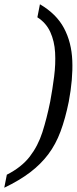

<svg xmlns="http://www.w3.org/2000/svg" viewBox="-32 -737 359 899"><path d="M290 -261Q274 -182 251.5 -121.5Q229 -61 194 -14.5Q159 32 109 70Q59 108 -12 142L0 81Q69 46 107.5 -4Q146 -54 166.5 -118Q187 -182 203 -261Q214 -320 221.5 -379Q229 -438 226 -491Q223 -544 203.5 -587Q184 -630 143 -656L155 -717Q232 -672 267.5 -605.5Q303 -539 306.5 -453Q310 -367 290 -261Z"/></svg>

Font: Lisu Bosa Light
Style: Italic
Weight: 300
Italic angle: -19°
Designer: David Morse, Annie Olsen, Victor Gaultney, Frank Grießhammer (Latin)
Foundry: SIL International
Version: Version 2.000